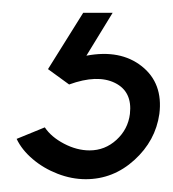

<svg xmlns="http://www.w3.org/2000/svg" viewBox="-20 -20 270 300"><path d="M114 260Q92 260 70 251.5Q48 243 31 228.5Q14 214 6 197L50 179Q60 194 80 204.5Q100 215 120 215Q144 215 162 198.5Q180 182 183 158Q187 123 159.5 109.5Q132 96 88 112L55 88L110 0H156L115 67Q168 57 201.5 83.5Q235 110 229 158Q223 200 190 230Q157 260 114 260Z"/></svg>

Font: Orkney
Style: Italic
Weight: 400
Italic angle: -7°
Designer: Samuel Oakes and Alfredo Marco Pradil
Foundry: Alfredo Marco Pradil
Version: 1.0; ttfautohint (v1.5)